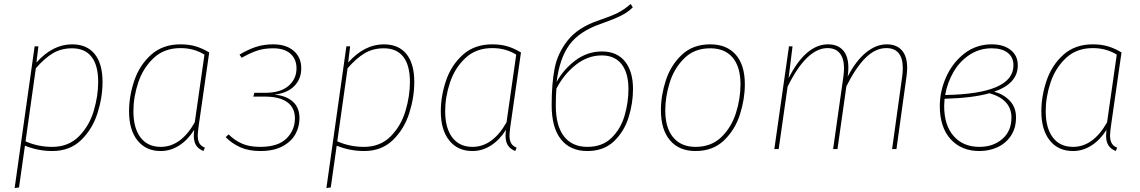

<svg xmlns="http://www.w3.org/2000/svg" viewBox="-20 -753 5761 970"><path d="M155 -519H174L164 -437Q246 -529 344 -529Q419 -529 458.5 -480Q498 -431 498 -339Q498 -261 472.5 -181Q447 -101 390 -45.5Q333 10 244 10Q173 10 106 -17L76 194L54 197ZM476 -339Q476 -423 442.5 -466Q409 -509 344 -509Q289 -509 246.5 -483.5Q204 -458 161 -408L109 -39Q172 -11 243 -11Q326 -11 378.5 -64Q431 -117 453.5 -192.5Q476 -268 476 -339Z M1037 -488 983 -112Q979 -80 979 -68Q979 -45 987 -30Q995 -15 1015 -7L1008 10Q983 0 971 -18.5Q959 -37 959 -68Q959 -75 961 -97Q930 -47 886 -18.5Q842 10 792 10Q717 10 674.5 -43.5Q632 -97 632 -190Q632 -268 658.5 -346Q685 -424 743.5 -476.5Q802 -529 892 -529Q936 -529 970 -518.5Q1004 -508 1037 -488ZM654 -191Q654 -106 690 -58.5Q726 -11 792 -11Q894 -11 964 -135L1013 -477Q960 -510 892 -510Q810 -510 756.5 -460Q703 -410 678.5 -336.5Q654 -263 654 -191Z M1502 -408Q1502 -354 1466.5 -318Q1431 -282 1366 -275Q1425 -270 1459 -240Q1493 -210 1493 -155Q1493 -113 1472.5 -75.5Q1452 -38 1407.5 -14Q1363 10 1295 10Q1236 10 1194 -9Q1152 -28 1120 -60L1135 -74Q1165 -44 1202.5 -27.5Q1240 -11 1294 -11Q1385 -11 1427.5 -53.5Q1470 -96 1470 -155Q1470 -209 1431 -237Q1392 -265 1317 -265H1260L1265 -284H1318Q1397 -284 1437.5 -319Q1478 -354 1478 -408Q1478 -454 1447.5 -481.5Q1417 -509 1360 -509Q1315 -509 1280 -497.5Q1245 -486 1201 -461L1190 -477Q1233 -503 1273 -516Q1313 -529 1360 -529Q1426 -529 1464 -496Q1502 -463 1502 -408Z M1730 -519H1749L1739 -437Q1821 -529 1919 -529Q1994 -529 2033.5 -480Q2073 -431 2073 -339Q2073 -261 2047.5 -181Q2022 -101 1965 -45.5Q1908 10 1819 10Q1748 10 1681 -17L1651 194L1629 197ZM2051 -339Q2051 -423 2017.5 -466Q1984 -509 1919 -509Q1864 -509 1821.5 -483.5Q1779 -458 1736 -408L1684 -39Q1747 -11 1818 -11Q1901 -11 1953.5 -64Q2006 -117 2028.5 -192.5Q2051 -268 2051 -339Z M2612 -488 2558 -112Q2554 -80 2554 -68Q2554 -45 2562 -30Q2570 -15 2590 -7L2583 10Q2558 0 2546 -18.5Q2534 -37 2534 -68Q2534 -75 2536 -97Q2505 -47 2461 -18.5Q2417 10 2367 10Q2292 10 2249.5 -43.5Q2207 -97 2207 -190Q2207 -268 2233.5 -346Q2260 -424 2318.5 -476.5Q2377 -529 2467 -529Q2511 -529 2545 -518.5Q2579 -508 2612 -488ZM2229 -191Q2229 -106 2265 -58.5Q2301 -11 2367 -11Q2469 -11 2539 -135L2588 -477Q2535 -510 2467 -510Q2385 -510 2331.5 -460Q2278 -410 2253.5 -336.5Q2229 -263 2229 -191Z M3178 -303Q3178 -231 3155.5 -159.5Q3133 -88 3081.5 -39Q3030 10 2947 10Q2861 10 2814 -49Q2767 -108 2767 -222Q2767 -330 2782 -407.5Q2797 -485 2849 -550Q2901 -615 3005 -650Q3067 -671 3101 -688Q3135 -705 3166 -733L3177 -716Q3151 -690 3115 -672.5Q3079 -655 3014 -632Q2907 -595 2857 -527Q2807 -459 2792 -339Q2828 -404 2888 -448.5Q2948 -493 3021 -493Q3097 -493 3137.5 -442.5Q3178 -392 3178 -303ZM3155 -303Q3155 -384 3120.5 -428.5Q3086 -473 3020 -473Q2949 -473 2888.5 -425Q2828 -377 2791 -305Q2788 -271 2788 -219Q2788 -118 2829 -64.5Q2870 -11 2948 -11Q3023 -11 3069.5 -56.5Q3116 -102 3135.5 -169Q3155 -236 3155 -303Z M3319 -196Q3319 -271 3344 -347.5Q3369 -424 3425 -476.5Q3481 -529 3568 -529Q3651 -529 3697 -477Q3743 -425 3743 -327Q3743 -253 3718.5 -175.5Q3694 -98 3638 -44Q3582 10 3494 10Q3411 10 3365 -44Q3319 -98 3319 -196ZM3721 -327Q3721 -415 3681.5 -462Q3642 -509 3568 -509Q3488 -509 3437 -458.5Q3386 -408 3363.5 -336Q3341 -264 3341 -195Q3341 -107 3381 -59Q3421 -11 3494 -11Q3574 -11 3625 -61Q3676 -111 3698.5 -183.5Q3721 -256 3721 -327Z M4563 -411Q4563 -392 4560 -369L4509 0H4487L4538 -367Q4541 -390 4541 -409Q4541 -459 4520 -484.5Q4499 -510 4458 -510Q4403 -510 4353.5 -461.5Q4304 -413 4256 -317L4211 0H4189L4241 -367Q4244 -390 4244 -408Q4244 -458 4222.5 -484Q4201 -510 4161 -510Q4055 -510 3959 -315L3914 0H3892L3966 -519H3984L3964 -358Q4007 -443 4057 -486Q4107 -529 4163 -529Q4213 -529 4239.5 -498.5Q4266 -468 4266 -411Q4266 -392 4263 -369L4262 -365Q4304 -446 4355 -487.5Q4406 -529 4460 -529Q4510 -529 4536.5 -498.5Q4563 -468 4563 -411Z M5122 -423Q5122 -331 5003 -290Q5052 -276 5082.5 -243Q5113 -210 5113 -160Q5113 -106 5087.5 -67.5Q5062 -29 5020 -9.5Q4978 10 4928 10Q4837 10 4782.5 -50Q4728 -110 4728 -218Q4728 -293 4760.5 -365Q4793 -437 4852.5 -483Q4912 -529 4990 -529Q5050 -529 5086 -500.5Q5122 -472 5122 -423ZM4755 -273Q5100 -279 5100 -423Q5100 -464 5071 -486.5Q5042 -509 4990 -509Q4929 -509 4879 -476.5Q4829 -444 4797.5 -390Q4766 -336 4755 -273ZM4752 -254Q4750 -226 4750 -218Q4750 -120 4798 -65.5Q4846 -11 4928 -11Q4998 -11 5044 -51Q5090 -91 5090 -159Q5090 -250 4979 -282Q4895 -258 4752 -254Z M5646 -488 5592 -112Q5588 -80 5588 -68Q5588 -45 5596 -30Q5604 -15 5624 -7L5617 10Q5592 0 5580 -18.5Q5568 -37 5568 -68Q5568 -75 5570 -97Q5539 -47 5495 -18.5Q5451 10 5401 10Q5326 10 5283.5 -43.5Q5241 -97 5241 -190Q5241 -268 5267.5 -346Q5294 -424 5352.5 -476.5Q5411 -529 5501 -529Q5545 -529 5579 -518.5Q5613 -508 5646 -488ZM5263 -191Q5263 -106 5299 -58.5Q5335 -11 5401 -11Q5503 -11 5573 -135L5622 -477Q5569 -510 5501 -510Q5419 -510 5365.5 -460Q5312 -410 5287.5 -336.5Q5263 -263 5263 -191Z"/></svg>

Font: Fira Sans Thin
Style: Italic
Weight: 250
Italic angle: -8°
Designer: Carrois Corporate & Edenspiekermann AG
Foundry: Carrois Corporate GbR & Edenspiekermann AG
Version: Version 4.203